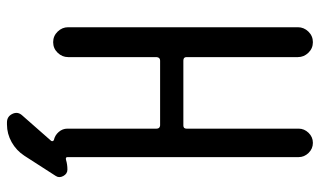

<svg xmlns="http://www.w3.org/2000/svg" viewBox="-200 -700 900 540"><g transform="rotate(-90 250.0 -430.0)"><path d="M43 -690.4Q31.2 -690.4 24.9 -702.1Q18.6 -713.9 25.4 -723.6L82 -811.5Q96.7 -834 120.1 -847.2Q143.6 -860.4 169.9 -860.4H175.8Q192.4 -860.4 199.7 -845.2Q207 -830.1 195.3 -817.4L124 -736.3Q121.1 -731.4 126 -728.5Q139.6 -725.6 148.9 -714.8Q158.2 -704.1 158.2 -690.4V-439.5Q158.2 -430.7 167 -429.7H349.6Q358.4 -429.7 359.4 -439.5V-688.5Q359.4 -705.1 371.6 -717.8Q383.8 -730.5 401.4 -730.5Q418.9 -730.5 431.2 -717.8Q443.4 -705.1 443.4 -688.5V-42Q443.4 -25.4 431.2 -12.7Q418.9 0 401.4 0Q383.8 0 371.6 -12.7Q359.4 -25.4 359.4 -42V-355.5Q359.4 -364.3 349.6 -364.3H167Q158.2 -364.3 158.2 -355.5V-40Q158.2 -24.4 146.5 -12.2Q134.8 0 118.2 0Q101.6 0 89.8 -12.2Q78.1 -24.4 78.1 -40V-690.4Q78.1 -696.3 70.3 -694.3Q57.6 -690.4 43 -690.4Z"/></g></svg>

Font: Rounded Mgen+ 1mn regular
Style: Regular
Weight: 400
Designer: [Source Han Sans]
Ryoko NISHIZUKA  (kana & ideographs); Paul D. Hunt (Latin, Greek & Cyrillic); Wenlong ZHANG  (bopomofo
Version: Version 1.059.20150602